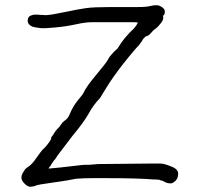

<svg xmlns="http://www.w3.org/2000/svg" viewBox="-20 -715 754 735"><path d="M605 -651Q605 -650 605 -647Q605 -637 594 -624Q583 -610 575 -605Q565 -598 561 -592Q552 -581 545 -578Q537 -576 535 -573Q533 -571 530 -568Q526 -564 523 -557Q519 -551 511 -541Q502 -532 493 -521Q484 -510 474.5 -499Q465 -488 448 -466Q411 -418 388 -380.5Q365 -343 363 -340Q335 -310 320 -281Q301 -247 256 -193L202 -122Q193 -109 192 -107Q190 -104 187 -101Q183 -97 183 -95Q182 -93 179 -90Q176 -86 174 -81Q171 -77 168 -74L166 -70H170Q207 -73 256 -79Q304 -85 308 -84Q314 -83 356 -87L565 -89H593Q608 -89 635 -78Q662 -68 662 -50Q662 -32 651 -22Q640 -12 632 -13Q622 -13 613.5 -17Q605 -21 604 -22Q602 -23 599 -24Q597 -23 590 -27H589Q580 -27 578 -28H568Q505 -33 392 -33Q279 -34 262 -29Q245 -25 188 -17Q124 -8 118 -5Q111 -1 96 0Q86 0 74 -12Q62 -24 62 -35Q62 -45 69 -56Q76 -68 78.5 -69.5Q81 -71 83 -73Q101 -83 119 -110Q138 -137 142.5 -141.5Q147 -146 151.5 -150Q156 -154 167 -169Q178 -184 176 -188V-189Q178 -191 178 -192Q179 -193 180 -194Q182 -196 187 -205Q192 -213 199 -221Q208 -229 214 -239Q220 -248 226 -252Q240 -261 246 -276Q260 -310 279 -332Q298 -355 300 -360Q308 -380 347 -427Q388 -476 393 -486.5Q398 -497 405 -504Q411 -511 415.5 -516Q420 -521 424 -524Q428 -527 431 -531L444 -551Q454 -566 477 -591Q500 -611 507 -627L508 -629H505Q500 -630 494 -630H333Q307 -630 271 -622Q236 -614 192.5 -610Q149 -606 139 -607Q112 -610 104 -613Q86 -621 86 -635.5Q86 -650 97 -655Q109 -660 119 -659L157 -657Q177 -658 229 -669Q281 -680 310 -684Q339 -688 402 -688H504Q542 -688 555 -692Q567 -695 579 -695Q590 -695 601 -687Q611 -680 611 -671Q611 -661 607 -657V-656L603 -655Z"/></svg>

Font: ToneOZ-Tsuipita-TC
Style: Tsuipita-TC
Weight: 400
Designer: :Jeffrey Xuan (Chih-Lin Hsuan)  :
Foundry: jeffreyx@gmail.com, cjkFonts.io
Version: Version 0.24071